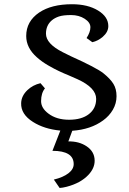

<svg xmlns="http://www.w3.org/2000/svg" viewBox="-20 -620 621 926"><path d="M335.4 171.4Q335.4 107.4 232.9 107.4L271 9.8Q192.9 2.4 138.7 -32.2Q80.1 -69.3 82 -122.6Q83 -157.7 112.3 -185.5Q138.7 -210.4 175.3 -218.8L196.8 -193.8Q178.2 -170.9 178.2 -132.3Q178.2 -98.6 213.4 -72.3Q252.4 -42.5 313.2 -42.5Q374 -42.5 408.9 -69.8Q443.8 -97.2 443.8 -143.1Q443.8 -196.8 354 -237.8Q327.1 -250 310.1 -257.1Q293 -264.2 288.6 -266.1Q284.2 -268.1 264.4 -277.1Q244.6 -286.1 213.1 -304.2Q181.6 -322.3 157.7 -343.8Q106.4 -389.2 106.4 -446.3Q106.4 -517.1 168.9 -559.6Q228.5 -599.6 327.1 -599.6Q403.3 -599.6 452.9 -569.3Q502.4 -539.1 502.4 -494.1Q502.4 -465.8 475.6 -442.4Q452.1 -422.4 425.3 -416.5L397.5 -436.5Q416 -465.3 416 -488.5Q416 -511.7 388.4 -529.5Q360.8 -547.4 322.8 -547.4Q284.7 -547.4 264.2 -540.5Q243.7 -533.7 229.5 -521.5Q201.7 -497.6 201.7 -457.5Q201.7 -409.2 282.7 -368.2Q306.2 -356 322.3 -348.6Q445.8 -293 479 -266.4Q512.2 -239.7 527.1 -215.3Q542 -190.9 542 -156Q542 -121.1 524.4 -90.8Q506.8 -60.5 477.1 -39.1Q418 4.4 328.6 10.7L309.6 62Q360.8 61 397.5 85.4Q436.5 111.3 436.5 155.3Q436.5 191.4 406.2 223.6Q368.7 263.2 301.3 280.8Q282.7 285.6 267.6 286.6L239.7 246.1Q284.2 235.4 309.8 215.8Q335.4 196.3 335.4 171.4Z"/></svg>

Font: Metamorphous
Style: Regular
Weight: 400
Designer: James Grieshaber
Foundry: James Grieshaber
Version: Version 1.001